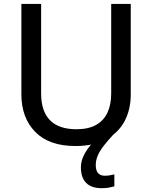

<svg xmlns="http://www.w3.org/2000/svg" viewBox="-20 -734 776 978"><path d="M467.8 106.4Q467.8 135.3 480 148.2Q492.2 161.1 513.2 161.1Q529.3 161.1 541.5 158.7Q553.7 156.2 562.5 154.3V215.3Q548.3 219.2 533.4 221.9Q518.6 224.6 498 224.6Q445.3 224.6 418.7 197.5Q392.1 170.4 392.1 118.7Q392.1 86.4 407.7 55.7Q423.3 24.9 446.8 -0.5Q470.2 -25.9 493.7 -41.5L560.5 -51.8Q529.8 -19 509 7.8Q488.3 34.7 478 58.3Q467.8 82 467.8 106.4ZM646 -713.9V-252Q646 -176.8 615 -117.7Q584 -58.6 521.5 -24.4Q459 9.8 364.3 9.8Q230 9.8 159.4 -62.3Q88.9 -134.3 88.9 -253.9V-713.9H189.5V-257.8Q189.5 -167.5 234.6 -121.6Q279.8 -75.7 369.1 -75.7Q430.7 -75.7 469.7 -97.9Q508.8 -120.1 527.6 -160.9Q546.4 -201.7 546.4 -257.8V-713.9Z"/></svg>

Font: Open Sans Medium
Style: Regular
Weight: 500
Designer: Monotype Design Team
Foundry: Monotype Imaging Inc.
Version: Version 3.000